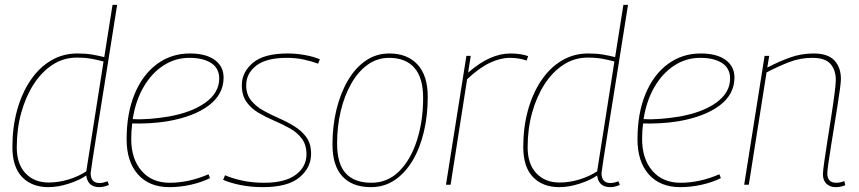

<svg xmlns="http://www.w3.org/2000/svg" viewBox="-20 -760 3535 790"><path d="M389 10Q341 10 335 -38Q308 -19 263.5 -4.5Q219 10 179 10Q111 10 71 -31.5Q31 -73 31 -155Q31 -237 50.5 -307Q70 -377 105.5 -429.5Q141 -482 190 -511Q239 -540 298 -540Q333 -540 359 -535.5Q385 -531 409 -525L443 -740H462Q439 -594 419 -469Q399 -344 384 -250.5Q369 -157 361 -104Q353 -51 353 -48Q353 -7 389 -7Q398 -7 406.5 -9Q415 -11 423 -14L428 1Q407 10 389 10ZM180 -9Q221 -9 262 -21.5Q303 -34 335 -55L406 -507Q384 -513 357.5 -518Q331 -523 296 -523Q242 -523 197 -494Q152 -465 119 -414Q86 -363 67.5 -296.5Q49 -230 49 -154Q49 -85 85 -47Q121 -9 180 -9Z M844 -27Q807 -9 763.5 0.5Q720 10 677 10Q594 10 547.5 -42.5Q501 -95 501 -187Q501 -294 534 -373.5Q567 -453 626 -496.5Q685 -540 761 -540Q827 -540 863.5 -513.5Q900 -487 900 -441Q900 -372 839 -326Q778 -280 669 -261Q632 -255 594 -253Q556 -251 524 -252Q520 -221 520 -188Q520 -106 562.5 -57Q605 -8 678 -8Q757 -8 838 -43ZM759 -522Q701 -522 652.5 -490.5Q604 -459 571 -402.5Q538 -346 526 -270Q560 -268 597 -271Q634 -274 671 -280Q769 -297 825.5 -338Q882 -379 882 -437Q882 -479 849 -500.5Q816 -522 759 -522Z M898 -20 906 -39Q935 -26 976.5 -17Q1018 -8 1067 -8Q1153 -8 1197 -41Q1241 -74 1241 -125Q1241 -164 1222 -189.5Q1203 -215 1172.5 -232Q1142 -249 1108 -263.5Q1074 -278 1043.5 -296Q1013 -314 994 -341Q975 -368 975 -409Q975 -463 1020.5 -501.5Q1066 -540 1164 -540Q1198 -540 1234.5 -533.5Q1271 -527 1296 -516L1289 -498Q1262 -508 1230 -515Q1198 -522 1160 -522Q1076 -522 1034.5 -490Q993 -458 993 -409Q993 -372 1012.5 -347.5Q1032 -323 1062 -306Q1092 -289 1126.5 -274Q1161 -259 1191 -240.5Q1221 -222 1240.5 -195.5Q1260 -169 1260 -127Q1260 -70 1212 -30Q1164 10 1062 10Q1013 10 970.5 1.5Q928 -7 898 -20Z M1506 10Q1430 10 1389 -34Q1348 -78 1348 -166Q1348 -242 1364.5 -309.5Q1381 -377 1411.5 -429Q1442 -481 1485 -510.5Q1528 -540 1582 -540Q1656 -540 1698 -494.5Q1740 -449 1740 -362Q1740 -285 1724 -217.5Q1708 -150 1677.5 -99Q1647 -48 1604 -19Q1561 10 1506 10ZM1508 -8Q1575 -8 1622.5 -55.5Q1670 -103 1695.5 -182.5Q1721 -262 1721 -357Q1721 -440 1685 -481Q1649 -522 1581 -522Q1532 -522 1492.5 -493.5Q1453 -465 1425 -415.5Q1397 -366 1382 -303Q1367 -240 1367 -170Q1367 -86 1402.5 -47Q1438 -8 1508 -8Z M1917 -530 1906 -461Q1953 -502 1996 -521Q2039 -540 2080 -540Q2102 -540 2121 -537Q2140 -534 2153 -529L2147 -511Q2114 -522 2078 -522Q2039 -522 1995.5 -501.5Q1952 -481 1902 -434L1834 0H1815L1899 -530Z M2491 10Q2443 10 2437 -38Q2410 -19 2365.5 -4.5Q2321 10 2281 10Q2213 10 2173 -31.5Q2133 -73 2133 -155Q2133 -237 2152.5 -307Q2172 -377 2207.5 -429.5Q2243 -482 2292 -511Q2341 -540 2400 -540Q2435 -540 2461 -535.5Q2487 -531 2511 -525L2545 -740H2564Q2541 -594 2521 -469Q2501 -344 2486 -250.5Q2471 -157 2463 -104Q2455 -51 2455 -48Q2455 -7 2491 -7Q2500 -7 2508.5 -9Q2517 -11 2525 -14L2530 1Q2509 10 2491 10ZM2282 -9Q2323 -9 2364 -21.5Q2405 -34 2437 -55L2508 -507Q2486 -513 2459.5 -518Q2433 -523 2398 -523Q2344 -523 2299 -494Q2254 -465 2221 -414Q2188 -363 2169.5 -296.5Q2151 -230 2151 -154Q2151 -85 2187 -47Q2223 -9 2282 -9Z M2946 -27Q2909 -9 2865.5 0.5Q2822 10 2779 10Q2696 10 2649.5 -42.5Q2603 -95 2603 -187Q2603 -294 2636 -373.5Q2669 -453 2728 -496.5Q2787 -540 2863 -540Q2929 -540 2965.5 -513.5Q3002 -487 3002 -441Q3002 -372 2941 -326Q2880 -280 2771 -261Q2734 -255 2696 -253Q2658 -251 2626 -252Q2622 -221 2622 -188Q2622 -106 2664.5 -57Q2707 -8 2780 -8Q2859 -8 2940 -43ZM2861 -522Q2803 -522 2754.5 -490.5Q2706 -459 2673 -402.5Q2640 -346 2628 -270Q2662 -268 2699 -271Q2736 -274 2773 -280Q2871 -297 2927.5 -338Q2984 -379 2984 -437Q2984 -479 2951 -500.5Q2918 -522 2861 -522Z M3126 -530H3145L3137 -482Q3185 -507 3231 -523.5Q3277 -540 3328 -540Q3386 -540 3413 -511.5Q3440 -483 3440 -435Q3440 -423 3436 -393Q3432 -363 3425.5 -322.5Q3419 -282 3412 -238Q3405 -194 3398.5 -154Q3392 -114 3388 -85Q3384 -56 3384 -46Q3384 -8 3421 -8Q3438 -8 3454 -15L3458 2Q3447 7 3436.5 8.5Q3426 10 3418 10Q3396 10 3381 -3.5Q3366 -17 3366 -43Q3366 -56 3371.5 -94.5Q3377 -133 3385 -183.5Q3393 -234 3401 -285.5Q3409 -337 3414 -376.5Q3419 -416 3419 -431Q3419 -471 3397.5 -496.5Q3376 -522 3322 -522Q3273 -522 3228.5 -505Q3184 -488 3134 -462L3061 0H3042Z"/></svg>

Font: Georama Thin
Style: Italic
Weight: 100
Italic angle: -9°
Designer: Jean-Baptiste Levee
Foundry: Production Type
Version: Version 1.000